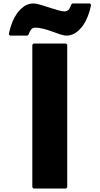

<svg xmlns="http://www.w3.org/2000/svg" viewBox="-20 -1084 578 1111"><path d="M184 -924C248 -924 325 -878 364 -878C393 -878 416 -890 435 -908L437 -910L444 -917C493 -967 507 -1057 507 -1057L500 -1064H399L392 -1057C392 -1057 387 -1039 376 -1026C371 -1022 363 -1018 354 -1018C313 -1018 213 -1064 174 -1064C145 -1064 122 -1052 103 -1034L101 -1032L94 -1025C45 -975 31 -885 31 -885L38 -878H139L146 -885C146 -885 151 -903 162 -916C167 -920 175 -924 184 -924ZM369 -825 362 -832H174L167 -825V0L174 7H362L369 0Z"/></svg>

Font: Hussar Woodtype
Style: Blk
Weight: 900
Foundry: Cannot Into Space Fonts
Version: Version 1.07